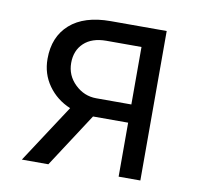

<svg xmlns="http://www.w3.org/2000/svg" viewBox="-60 -530 606 592"><g transform="rotate(10 243.0 -234.0)"><path d="M241 -468H416V0H348V-169H238L128 0H45L164 -182Q121 -200 95 -236.5Q69 -273 69 -320Q69 -389 113.5 -428.5Q158 -468 241 -468ZM348 -226V-406H238Q193 -406 168 -382.5Q143 -359 143 -320Q143 -281 171.5 -253.5Q200 -226 238 -226Z"/></g></svg>

Font: Didact Gothic
Style: Regular
Weight: 400
Designer: Daniel Johnson
Foundry: Daniel Johnson
Version: Version 2.101;PS 002.101;hotconv 1.0.88;makeotf.lib2.5.64775